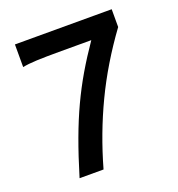

<svg xmlns="http://www.w3.org/2000/svg" viewBox="-130 -820 858 926"><g transform="rotate(-20 299.5 -356.5)"><path d="M244.1 0H121.1Q152.3 -103.5 182.6 -185.8Q212.9 -268.1 245.6 -337.9Q278.3 -407.7 316.4 -472.7Q354.5 -537.6 401.9 -606.4H234.4Q165.5 -606.4 121.1 -604.5Q76.7 -602.5 48.8 -596.7V-712.9H545.4V-621.6Q437 -473.1 364.3 -320.6Q291.5 -168 244.1 0Z"/></g></svg>

Font: Kanchenjunga
Style: Bold
Weight: 700
Designer: Becca Hirsbrunner Spalinger
Foundry: SIL International
Version: Version 2.001